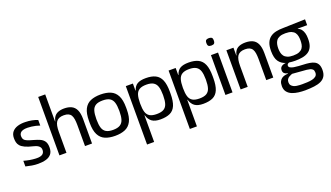

<svg xmlns="http://www.w3.org/2000/svg" viewBox="-100 -1729 4947 2872"><g transform="rotate(-20 2373.0 -293.0)"><path d="M240.3 10Q192.7 10 142.7 1.7Q92.7 -6.7 45.3 -18.7V-108.7Q94 -95 140.8 -86.8Q187.7 -78.7 234.7 -76.7Q276 -75 302.3 -81.2Q328.7 -87.3 343.3 -99.3Q358 -111.3 364.3 -126.8Q370.7 -142.3 371.3 -159.3Q373 -184.3 363 -201.8Q353 -219.3 336.2 -231.2Q319.3 -243 299.8 -250Q280.3 -257 263 -261Q183.3 -279.7 136 -302Q88.7 -324.3 65.5 -351Q42.3 -377.7 35.3 -409.2Q28.3 -440.7 28.7 -476Q29.3 -536.3 61 -574Q92.7 -611.7 147.3 -628.7Q202 -645.7 270.7 -643.3Q324.3 -642.3 371.7 -633.2Q419 -624 464 -606V-517.3Q435.7 -528 402.2 -535.5Q368.7 -543 335.3 -547.5Q302 -552 272.3 -552Q228 -552.7 198.5 -543.3Q169 -534 154.5 -515.3Q140 -496.7 139 -468.7Q139 -433.7 154.2 -412.5Q169.3 -391.3 203.8 -377.7Q238.3 -364 294.3 -349Q349.3 -334 392.3 -315Q435.3 -296 459.5 -260.2Q483.7 -224.3 482.7 -159.3Q481.7 -94.7 450.8 -57.7Q420 -20.7 366 -5.3Q312 10 240.3 10Z M581 -930H692.7V-442V0H581ZM988 -397 1099.7 -394.7V0H988ZM692.7 -442Q692.7 -515 716.7 -557.3Q740.7 -599.7 783.8 -617.8Q827 -636 884 -636Q953 -636 1001 -612.7Q1049 -589.3 1074 -536.2Q1099 -483 1099.7 -392.7L988 -338.3Q987.7 -389.3 981.7 -427.5Q975.7 -465.7 960.7 -491.2Q945.7 -516.7 917.7 -529.3Q889.7 -542 845.3 -542Q802 -542 772.3 -529.5Q742.7 -517 725.3 -492Q708 -467 700.3 -427.5Q692.7 -388 692.7 -334ZM660.3 -500H705.7L694.7 -436L660.3 -461Z M1467.3 11Q1374.3 11 1308.3 -17Q1242.3 -45 1207.3 -113.5Q1172.3 -182 1172.3 -302V-332Q1172.3 -452 1207 -520.5Q1241.7 -589 1307.7 -617.5Q1373.7 -646 1467.3 -646Q1560 -646 1626 -618Q1692 -590 1727.3 -521.5Q1762.7 -453 1762.7 -332V-302Q1762.7 -182 1727.3 -113.5Q1692 -45 1626 -17Q1560 11 1467.3 11ZM1467.4 -83.3Q1539 -83.3 1578.8 -107.7Q1618.7 -132 1634.5 -182.2Q1650.3 -232.5 1650.3 -309.9V-324.7Q1650.3 -403 1634.8 -453Q1619.3 -503 1579.6 -527.2Q1540 -551.3 1467.6 -551.3Q1394.3 -551.3 1355 -527.1Q1315.7 -502.9 1300.5 -452.8Q1285.3 -402.7 1285.3 -324.7V-309.9Q1285.3 -232.7 1300.7 -182.3Q1316 -132 1355.9 -107.7Q1395.8 -83.3 1467.4 -83.3Z M1868 295.7V-634H1980.7V-522.3H1985.3Q2006 -589.3 2053.5 -617Q2101 -644.7 2188 -644.7Q2280.7 -644.7 2340.7 -615Q2400.7 -585.3 2429.7 -516.8Q2458.7 -448.3 2458.7 -331.3V-301.3Q2458.7 -181.3 2429.7 -112.8Q2400.7 -44.3 2340.7 -16.3Q2280.7 11.7 2188 11.7Q2100.7 11.7 2053.3 -22.3Q2006 -56.3 1985.3 -126.7H1980.7V295.7ZM2162.7 -82.7Q2235.3 -82.7 2275 -106.8Q2314.6 -130.9 2330.1 -181.1Q2345.7 -231.3 2345.7 -309.1V-324Q2345.7 -401.8 2329.7 -451.7Q2313.7 -501.7 2273.9 -525.8Q2234.2 -550 2162.8 -550Q2090.7 -550 2051 -525.8Q2011.3 -501.7 1996 -451.7Q1980.7 -401.8 1980.7 -324.1V-309.3Q1980.7 -231.3 1995.8 -181.1Q2011 -130.9 2050.4 -106.8Q2089.7 -82.7 2162.7 -82.7Z M2549 295.7V-634H2661.7V-522.3H2666.3Q2687 -589.3 2734.5 -617Q2782 -644.7 2869 -644.7Q2961.7 -644.7 3021.7 -615Q3081.7 -585.3 3110.7 -516.8Q3139.7 -448.3 3139.7 -331.3V-301.3Q3139.7 -181.3 3110.7 -112.8Q3081.7 -44.3 3021.7 -16.3Q2961.7 11.7 2869 11.7Q2781.7 11.7 2734.3 -22.3Q2687 -56.3 2666.3 -126.7H2661.7V295.7ZM2843.7 -82.7Q2916.3 -82.7 2956 -106.8Q2995.6 -130.9 3011.1 -181.1Q3026.7 -231.3 3026.7 -309.1V-324Q3026.7 -401.8 3010.7 -451.7Q2994.7 -501.7 2954.9 -525.8Q2915.2 -550 2843.8 -550Q2771.7 -550 2732 -525.8Q2692.3 -501.7 2677 -451.7Q2661.7 -401.8 2661.7 -324.1V-309.3Q2661.7 -231.3 2676.8 -181.1Q2692 -130.9 2731.4 -106.8Q2770.7 -82.7 2843.7 -82.7Z M3223.3 0V-634H3336V0ZM3279.3 -766.3Q3262.7 -766.3 3249.2 -770.3Q3235.7 -774.3 3228.2 -786.7Q3220.7 -799 3220.7 -825.2Q3220.7 -864.4 3237.7 -874.2Q3254.7 -884 3279.7 -884Q3304.7 -884 3321.7 -874.2Q3338.7 -864.4 3338.7 -825.2Q3338.7 -799 3330.8 -786.7Q3323 -774.3 3309.5 -770.3Q3296 -766.3 3279.3 -766.3Z M3577.7 -334V-442Q3577.7 -515 3600.7 -557.3Q3623.7 -599.7 3666.8 -617.8Q3710 -636 3770 -636Q3839 -636 3886.7 -612.7Q3934.3 -589.3 3959.2 -536.2Q3984 -483 3984.7 -392.7L3873 -338.3Q3872.7 -389.3 3866.7 -427.5Q3860.7 -465.7 3845.3 -491.2Q3830 -516.7 3802.3 -529.3Q3774.7 -542 3730.3 -542Q3687 -542 3657.3 -529.5Q3627.7 -517 3610.3 -492Q3593 -467 3585.3 -427.5Q3577.7 -388 3577.7 -334ZM3465 0V-623.3H3577.7V-442V0ZM3579.7 -436 3544.7 -461V-500H3590.7ZM3873 0V-397L3984.7 -394.7V0Z M4370.7 343.7Q4319 343.7 4265.3 337.2Q4211.7 330.7 4165.8 312.7Q4120 294.7 4091 259.3Q4062 224 4061 167.3Q4061 121.3 4074.5 92.8Q4088 64.3 4110 49Q4132 33.7 4158.8 27.2Q4185.7 20.7 4212.3 18.7V14Q4178 8.3 4158.5 -9Q4139 -26.3 4139 -60.7Q4139 -85.3 4150 -101.8Q4161 -118.3 4182 -128.2Q4203 -138 4232 -140.7V-142.3Q4166 -163.3 4127.7 -217.8Q4089.3 -272.3 4088.7 -382.7V-385Q4088.7 -464 4110 -514.7Q4131.3 -565.3 4170 -594.2Q4208.7 -623 4262 -634.5Q4315.3 -646 4379.7 -646L4729 -656V-563H4579V-558.7Q4612 -546.3 4632.5 -519.7Q4653 -493 4662.8 -456.2Q4672.7 -419.3 4672.7 -375.7V-374.7Q4674.7 -295 4653.2 -245.3Q4631.7 -195.7 4591.3 -169.3Q4551 -143 4496.7 -133.3Q4442.3 -123.7 4379.7 -123.7Q4354.7 -123.7 4330.3 -125.7Q4306 -127.7 4284 -131Q4270.3 -126.3 4260.2 -117.3Q4250 -108.3 4250 -93.3Q4249.3 -71 4271 -58.7Q4292.7 -46.3 4327.3 -40.3Q4362 -34.3 4399.2 -32.2Q4436.3 -30 4466 -28.3Q4524 -26.3 4570.2 -19.3Q4616.3 -12.3 4648.8 5.3Q4681.3 23 4698.5 56.3Q4715.7 89.7 4715.7 143.7Q4715.7 206.3 4691.3 245.3Q4667 284.3 4621.8 305.5Q4576.7 326.7 4513 334.7Q4449.3 342.7 4370.7 343.7ZM4358.7 242Q4395.7 242 4438.2 240.3Q4480.7 238.7 4517.8 230.3Q4555 222 4578.7 202Q4602.3 182 4602.3 145Q4602.3 111 4586.8 94.5Q4571.3 78 4546.7 71.7Q4522 65.3 4493 62L4268.3 44Q4260.7 47.3 4245.2 53.3Q4229.7 59.3 4213 70Q4196.3 80.7 4184.7 98.8Q4173 117 4173 145Q4173 175 4187.3 193.3Q4201.7 211.7 4224.3 222.2Q4247 232.7 4272.7 236.5Q4298.3 240.3 4321.2 241.2Q4344 242 4358.7 242ZM4379.7 -207Q4439.3 -207 4474.8 -221.8Q4510.3 -236.7 4528.2 -261.5Q4546 -286.3 4551.8 -318Q4557.7 -349.7 4557.7 -384Q4557.7 -418.7 4551.8 -450Q4546 -481.3 4528.2 -506.7Q4510.3 -532 4474.8 -546.5Q4439.3 -561 4379.7 -561Q4323 -561 4288 -546.5Q4253 -532 4234.8 -506.7Q4216.7 -481.3 4210 -450Q4203.3 -418.7 4203.3 -384Q4203.3 -349.7 4210 -318Q4216.7 -286.3 4234.8 -261.5Q4253 -236.7 4288 -221.8Q4323 -207 4379.7 -207Z"/></g></svg>

Font: Matangi Light
Style: Regular
Weight: 300
Designer: Prashant Pant
Foundry: The Graphic Ant
Version: Version 3.002